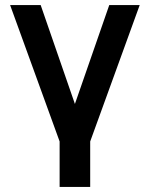

<svg xmlns="http://www.w3.org/2000/svg" viewBox="-20 -560 593 760"><path d="M216 180V0L20 -540H141L276.5 -148.5L412.5 -540H533L337 0V180Z"/></svg>

Font: Vela Sans Bd
Style: Bold
Weight: 700
Designer: Principal design: Mikhail Sharanda - project Manrope.
Design modification: Ravid Balaliev
Foundry: Mikhail Sharanda
Version: Version 1.001